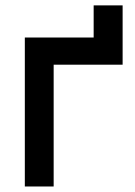

<svg xmlns="http://www.w3.org/2000/svg" viewBox="-20 -676 490 696"><path d="M174.5 0V-441.5H424.5V-656.5H319.5V-540H70V0Z"/></svg>

Font: Vela Sans SemBd
Style: Regular
Weight: 600
Designer: Principal design: Mikhail Sharanda - project Manrope.
Design modification: Ravid Balaliev
Foundry: Mikhail Sharanda
Version: Version 1.001